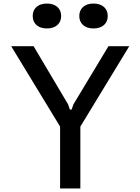

<svg xmlns="http://www.w3.org/2000/svg" viewBox="-20 -1060 790 1080"><path d="M363 -473 373 -444H383L393 -473L590 -800H707L432 -348V0H318V-348L43 -800H169ZM164 -970Q164 -1002 185.5 -1021Q207 -1040 244 -1040Q281 -1040 302.5 -1021Q324 -1002 324 -970Q324 -938 302.5 -919Q281 -900 244 -900Q207 -900 185.5 -919Q164 -938 164 -970ZM426 -970Q426 -1002 447.5 -1021Q469 -1040 506 -1040Q543 -1040 564.5 -1021Q586 -1002 586 -970Q586 -938 564.5 -919Q543 -900 506 -900Q469 -900 447.5 -919Q426 -938 426 -970Z"/></svg>

Font: Martian Mono sWd Rg
Style: Regular
Weight: 400
Width: 6
Monospace: yes
Designer: Roman Shamin
Foundry: Evil Martians
Version: Version 1.000